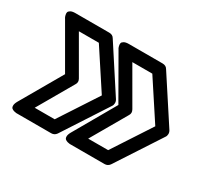

<svg xmlns="http://www.w3.org/2000/svg" viewBox="-95 -611 738 691"><g transform="rotate(30 274.0 -266.0)"><path d="M19 -94.2 118.2 -266.1 19 -438Q18.1 -439.5 16.6 -441.9Q15.1 -444.3 13.4 -450.9Q11.7 -457.5 12.9 -462.4Q14.2 -467.3 21 -471.2Q27.8 -475.1 41 -475.1H181.2Q195.8 -475.1 202.1 -463.9L321.8 -279.8Q326.2 -272.9 325.9 -265.1Q325.7 -257.3 321.8 -252L202.1 -67.9Q194.3 -57.1 181.2 -57.1H41Q39.1 -57.1 36.1 -57.1Q33.2 -57.1 26.9 -58.8Q20.5 -60.5 16.6 -64Q12.7 -67.4 12.7 -75.2Q12.7 -83 19 -94.2ZM84 -106.9H167L271 -266.1L167 -424.8H84L168.9 -277.8Q176.3 -265.1 168.9 -253.9ZM241.2 -94.2 339.8 -266.1 241.2 -438Q240.2 -439.5 238.8 -441.9Q237.3 -444.3 235.6 -450.9Q233.9 -457.5 235.1 -462.4Q236.3 -467.3 243.2 -471.2Q250 -475.1 263.2 -475.1H402.8Q417.5 -475.1 423.8 -463.9L543.9 -279.8Q548.3 -272.9 548.1 -265.1Q547.9 -257.3 543.9 -252L423.8 -67.9Q416 -57.1 402.8 -57.1H263.2Q261.2 -57.1 258.3 -57.1Q255.4 -57.1 249 -58.8Q242.7 -60.5 238.8 -64Q234.9 -67.4 234.9 -75.2Q234.9 -83 241.2 -94.2ZM306.2 -106.9H389.2L493.2 -266.1L389.2 -424.8H306.2L391.1 -277.8Q398.4 -265.1 391.1 -253.9Z"/></g></svg>

Font: Trueno Bold Outline
Style: Regular
Weight: 700
Width: 6
Designer: Julieta Ulanovsky
Foundry: Julieta Ulanovsky
Version: Version 3.001b | FøM Fix